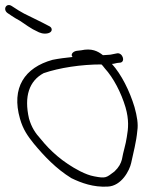

<svg xmlns="http://www.w3.org/2000/svg" viewBox="-73 -664 636 748"><path d="M5 -201C17 -159 35 -134 59 -104C99 -56 145 -7 205 30C244 49 291 66 346 63C401 61 432 -1 438 -29C447 -72 458 -110 462 -155C466 -181 461 -211 451 -247C432 -310 400 -374 363 -415C372 -415 377 -418 386 -419L396 -420C417 -424 404 -461 382 -456L372 -454C366 -453 362 -452 357 -451C350 -451 337 -449 328 -449C308 -465 284 -477 243 -468L226 -466C213 -464 202 -454 208 -444C209 -443 210 -443 210 -442C182 -439 157 -436 132 -431C23 -401 -30 -322 5 -201ZM40 -202C20 -289 41 -349 97 -379C158 -400 243 -413 322 -413C327 -409 330 -404 335 -398C369 -361 399 -303 416 -246C430 -197 427 -164 421 -130C417 -101 407 -73 402 -43C398 -28 391 -13 373 4C341 28 340 32 294 23C277 20 259 13 239 3C171 -32 122 -77 86 -122C64 -146 50 -168 40 -202ZM-42 -612C-33 -606 -23 -599 -13 -593C11 -581 27 -566 55 -550L79 -538C86 -535 94 -533 102 -533C120 -533 131 -541 128 -552C127 -557 122 -561 115 -564L92 -576C60 -591 45 -600 21 -611L0 -623L-28 -641C-49 -654 -64 -626 -42 -612Z"/></svg>

Font: Stray Cat
Style: SuExtOpObl
Weight: 400
Version: Version 1.0